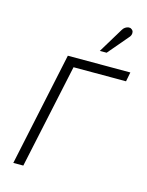

<svg xmlns="http://www.w3.org/2000/svg" viewBox="-106 -749 626 816"><g transform="rotate(15 207.0 -341.5)"><path d="M368 -641Q375 -648 377.5 -655Q380 -662 378.5 -669Q377 -676 370 -680Q365 -684 357.5 -683Q350 -682 343 -677.5Q336 -673 331 -664L265 -555H295ZM139 -500 33 0H77L175 -459H406L414 -500Z"/></g></svg>

Font: Advent Pro Light
Style: Italic
Weight: 300
Italic angle: -12°
Version: Version 3.000